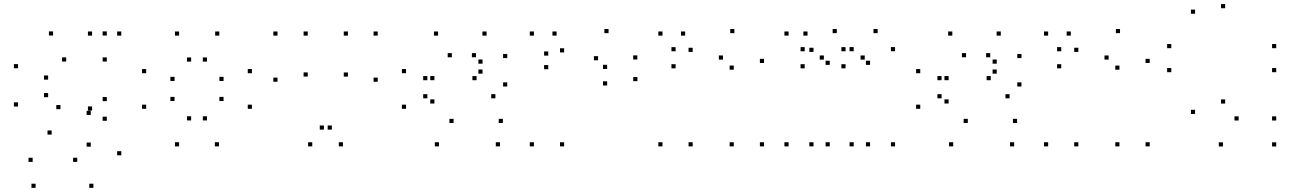

<svg xmlns="http://www.w3.org/2000/svg" viewBox="-20 -696 6240 926"><path d="M430.5 210V190H410.5V210ZM565 53.1V33.1H545V53.1ZM565 -524.2V-544.2H545V-524.2ZM424.1 -524.2V-544.2H404.1V-524.2ZM424.1 -162.8V-182.8H404.1V-162.8ZM417.8 -141.6V-161.6H397.8V-141.6ZM417.8 11.4V-8.6H397.8V11.4ZM352.5 84.8V64.8H332.5V84.8ZM137.5 84.8V64.8H117.5V84.8ZM151.7 210V190H131.7V210ZM495.1 -113.4V-133.4H475.1V-113.4ZM495.1 -208.2V-228.2H475.1V-208.2ZM271.5 -169.4V-189.4H251.5V-169.4ZM212.1 -227.3V-247.3H192.1V-227.3ZM212.1 -311.9V-331.9H192.1V-311.9ZM299.2 -399.2V-419.2H279.2V-399.2ZM495.1 -399.2V-419.2H475.1V-399.2ZM495.1 -524.6V-544.6H475.1V-524.6ZM235.9 -524.6V-544.6H215.9V-524.6ZM67 -366.8V-386.8H47V-366.8ZM67 -182.3V-202.3H47V-182.3ZM229.2 -46.8V-66.8H209.2V-46.8Z M1036.2 10V-10H1016.2V10ZM1195 -171.2V-191.2H1175V-171.2ZM1195 -342.9V-362.9H1175V-342.9ZM1037.8 -524.2V-544.2H1017.8V-524.2ZM843.8 -524.2V-544.2H823.8V-524.2ZM685 -342.9V-362.9H665V-342.9ZM685 -171.2V-191.2H665V-171.2ZM843.8 10V-10H823.8V10ZM821.8 -208.8V-228.8H801.8V-208.8ZM821.8 -305.4V-325.4H801.8V-305.4ZM901.8 -398.9V-418.9H881.8V-398.9ZM978.2 -398.9V-418.9H958.2V-398.9ZM1058.2 -305.4V-325.4H1038.2V-305.4ZM1058.2 -208.8V-228.8H1038.2V-208.8ZM978.2 -115.2V-135.2H958.2V-115.2ZM901.8 -115.2V-135.2H881.8V-115.2Z M1634 10V-10H1614V10ZM1801.7 -301.7V-321.7H1781.7V-301.7ZM1801.7 -524.2V-544.2H1781.7V-524.2ZM1658 -524.2V-544.2H1638V-524.2ZM1658 -326.5V-346.5H1638V-326.5ZM1542.2 -70.8V-90.8H1522.2V-70.8ZM1580.4 -70.8V-90.8H1560.4V-70.8ZM1464.2 -326.8V-346.8H1444.2V-326.8ZM1464.2 -524.2V-544.2H1444.2V-524.2ZM1318.3 -524.2V-544.2H1298.3V-524.2ZM1318.3 -301.7V-321.7H1298.3V-301.7ZM1486 10V-10H1466V10Z M2391.2 10V-10H2371.2V10ZM2405.3 -102.8V-122.8H2385.3V-102.8ZM2167.6 -102.8V-122.8H2147.6V-102.8ZM2075.1 -196.7V-216.7H2055.1V-196.7ZM2075.1 -309.2V-329.2H2055.1V-309.2ZM2159.2 -419.8V-439.8H2139.2V-419.8ZM2275.9 -419.8V-439.8H2255.9V-419.8ZM2307.2 -388.9V-408.9H2287.2V-388.9ZM2307.2 -340.8V-360.8H2287.2V-340.8ZM2278.4 -309.1V-329.1H2258.4V-309.1ZM2041.1 -309.1V-329.1H2021.1V-309.1ZM2041.1 -221.8V-241.8H2021.1V-221.8ZM2369.2 -221.8V-241.8H2349.2V-221.8ZM2426.4 -278.8V-298.8H2406.4V-278.8ZM2426.4 -415.8V-435.8H2406.4V-415.8ZM2326.7 -524.2V-544.2H2306.7V-524.2ZM2092.9 -524.2V-544.2H2072.9V-524.2ZM1938.3 -342.9V-362.9H1918.3V-342.9ZM1938.3 -171.2V-191.2H1918.3V-171.2ZM2097.1 10V-10H2077.1V10Z M3054.1 -304.6V-324.6H3034.1V-304.6ZM3053.8 -408.9V-428.9H3033.8V-408.9ZM2915.1 -536.1V-556.1H2895.1V-536.1ZM2624.2 -427.8V-447.8H2604.2V-427.8ZM2624.2 -362.2V-382.2H2604.2V-362.2ZM2864.4 -405.2V-425.2H2844.4V-405.2ZM2908.2 -363.5V-383.5H2888.2V-363.5ZM2908.2 -283.8V-303.8H2888.2V-283.8ZM2700.8 10V-10H2680.8V10ZM2700.8 -443.2V-463.2H2680.8V-443.2ZM2664.4 -524.2V-544.2H2644.4V-524.2ZM2555.1 -524.2V-544.2H2535.1V-524.2ZM2555.1 10V-10H2535.1V10Z M3664.9 10V-10H3644.9V10ZM3664.9 -392.2V-412.2H3644.9V-392.2ZM3521.8 -536.1V-556.1H3501.8V-536.1ZM3238.3 -448.7V-468.7H3218.3V-448.7ZM3238.3 -366.4V-386.4H3218.3V-366.4ZM3466.9 -408.5V-428.5H3446.9V-408.5ZM3519 -359.8V-379.8H3499V-359.8ZM3519 10V-10H3499V10ZM3320.8 10V-10H3300.8V10ZM3320.8 -445.7V-465.7H3300.8V-445.7ZM3284.4 -524.2V-544.2H3264.4V-524.2ZM3175.1 -524.2V-544.2H3155.1V-524.2ZM3175.1 10V-10H3155.1V10Z M4296.8 10V-10H4276.8V10ZM4296.8 -448.9V-468.9H4276.8V-448.9ZM4212.8 -536.1V-556.1H4192.8V-536.1ZM4058 -448.7V-468.7H4038V-448.7ZM4058 -366.4V-386.4H4038V-366.4ZM4150.5 -408.5V-428.5H4130.5V-408.5ZM4176.3 -383.1V-403.1H4156.3V-383.1ZM4176.3 10V-10H4156.3V10ZM3903.5 10V-10H3883.5V10ZM3903.5 -445.7V-465.7H3883.5V-445.7ZM3874.6 -524.2V-544.2H3854.6V-524.2ZM3783.2 -524.2V-544.2H3763.2V-524.2ZM3783.2 10V-10H3763.2V10ZM4097.3 10V-10H4077.3V10ZM4097.3 -448.9V-468.9H4077.3V-448.9ZM4015.8 -536.1V-556.1H3995.8V-536.1ZM3861 -448.7V-468.7H3841V-448.7ZM3861 -366.4V-386.4H3841V-366.4ZM3953.5 -408.5V-428.5H3933.5V-408.5ZM3981.8 -383.1V-403.1H3961.8V-383.1ZM3981.8 10V-10H3961.8V10Z M4871.2 10V-10H4851.2V10ZM4885.3 -102.8V-122.8H4865.3V-102.8ZM4647.6 -102.8V-122.8H4627.6V-102.8ZM4555.1 -196.7V-216.7H4535.1V-196.7ZM4555.1 -309.2V-329.2H4535.1V-309.2ZM4639.2 -419.8V-439.8H4619.2V-419.8ZM4755.9 -419.8V-439.8H4735.9V-419.8ZM4787.2 -388.9V-408.9H4767.2V-388.9ZM4787.2 -340.8V-360.8H4767.2V-340.8ZM4758.4 -309.1V-329.1H4738.4V-309.1ZM4521.1 -309.1V-329.1H4501.1V-309.1ZM4521.1 -221.8V-241.8H4501.1V-221.8ZM4849.2 -221.8V-241.8H4829.2V-221.8ZM4906.4 -278.8V-298.8H4886.4V-278.8ZM4906.4 -415.8V-435.8H4886.4V-415.8ZM4806.7 -524.2V-544.2H4786.7V-524.2ZM4572.9 -524.2V-544.2H4552.9V-524.2ZM4418.3 -342.9V-362.9H4398.3V-342.9ZM4418.3 -171.2V-191.2H4398.3V-171.2ZM4577.1 10V-10H4557.1V10Z M5524.9 10V-10H5504.9V10ZM5524.9 -392.2V-412.2H5504.9V-392.2ZM5381.8 -536.1V-556.1H5361.8V-536.1ZM5098.3 -448.7V-468.7H5078.3V-448.7ZM5098.3 -366.4V-386.4H5078.3V-366.4ZM5326.9 -408.5V-428.5H5306.9V-408.5ZM5379 -359.8V-379.8H5359V-359.8ZM5379 10V-10H5359V10ZM5180.8 10V-10H5160.8V10ZM5180.8 -445.7V-465.7H5160.8V-445.7ZM5144.4 -524.2V-544.2H5124.4V-524.2ZM5035.1 -524.2V-544.2H5015.1V-524.2ZM5035.1 10V-10H5015.1V10Z M6135.1 10.4V-9.6H6115.1V10.4ZM6135.1 -114.8V-134.8H6115.1V-114.8ZM5953.8 -114.8V-134.8H5933.8V-114.8ZM5888.8 -196.5V-216.5H5868.8V-196.5ZM5888.8 -656.3V-676.3H5868.8V-656.3ZM5743.8 -629.7V-649.7H5723.8V-629.7ZM5743.8 -146.5V-166.5H5723.8V-146.5ZM5878.2 10.4V-9.6H5858.2V10.4ZM6135.1 -347.8V-367.8H6115.1V-347.8ZM6135.1 -463.6V-483.6H6115.1V-463.6ZM5629 -463.6V-483.6H5609V-463.6ZM5629 -347.8V-367.8H5609V-347.8Z"/></svg>

Font: Monaspace Krypton Dots Var
Style: Regular
Weight: 400
Designer: Riley Cran and the Lettermatic Team
Version: Version 1.100 (Monaspace Krypton Dots)